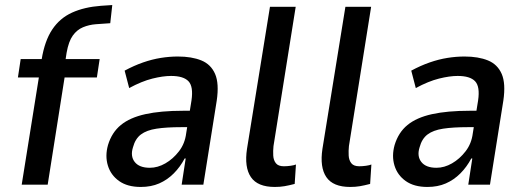

<svg xmlns="http://www.w3.org/2000/svg" viewBox="-20 -732 2076 761"><path d="M66 0 134 -425H51L62 -498H184L138 -459L145 -496Q157 -570 187 -615Q217 -660 265.5 -682Q314 -704 380 -709L425 -712L417 -640L360 -636Q333 -634 309 -624Q285 -614 268.5 -591Q252 -568 244 -523L237 -477L216 -498H375L364 -425H236L169 0Z M538 9Q485 9 452 -14.5Q419 -38 407.5 -76Q396 -114 408 -157Q423 -207 459 -236.5Q495 -266 556 -279.5Q617 -293 706 -293H749L740 -228H698Q640 -228 600.5 -222Q561 -216 538.5 -199Q516 -182 507 -148Q496 -113 514 -90Q532 -67 574 -67Q605 -67 635.5 -84.5Q666 -102 689.5 -132.5Q713 -163 718 -204L739 -334Q747 -389 727 -410Q707 -431 658 -431Q626 -431 584 -420.5Q542 -410 492 -383L474 -452Q511 -472 547 -484.5Q583 -497 617.5 -502.5Q652 -508 685 -508Q740 -508 778 -492.5Q816 -477 832.5 -439Q849 -401 839 -333L786 0H700L716 -104H712Q694 -70 668.5 -44.5Q643 -19 611 -5Q579 9 538 9Z M1069 9Q1001 9 974.5 -30Q948 -69 959 -142L1050 -705H1152L1064 -153Q1062 -134 1063 -115.5Q1064 -97 1073.5 -85Q1083 -73 1105 -73Q1118 -73 1132 -75Q1146 -77 1153 -80L1148 -3Q1125 3 1107.5 6Q1090 9 1069 9Z M1368 9Q1300 9 1273.5 -30Q1247 -69 1258 -142L1349 -705H1451L1363 -153Q1361 -134 1362 -115.5Q1363 -97 1372.5 -85Q1382 -73 1404 -73Q1417 -73 1431 -75Q1445 -77 1452 -80L1447 -3Q1424 3 1406.5 6Q1389 9 1368 9Z M1674 9Q1621 9 1588 -14.5Q1555 -38 1543.5 -76Q1532 -114 1544 -157Q1559 -207 1595 -236.5Q1631 -266 1692 -279.5Q1753 -293 1842 -293H1885L1876 -228H1834Q1776 -228 1736.5 -222Q1697 -216 1674.5 -199Q1652 -182 1643 -148Q1632 -113 1650 -90Q1668 -67 1710 -67Q1741 -67 1771.5 -84.5Q1802 -102 1825.5 -132.5Q1849 -163 1854 -204L1875 -334Q1883 -389 1863 -410Q1843 -431 1794 -431Q1762 -431 1720 -420.5Q1678 -410 1628 -383L1610 -452Q1647 -472 1683 -484.5Q1719 -497 1753.5 -502.5Q1788 -508 1821 -508Q1876 -508 1914 -492.5Q1952 -477 1968.5 -439Q1985 -401 1975 -333L1922 0H1836L1852 -104H1848Q1830 -70 1804.5 -44.5Q1779 -19 1747 -5Q1715 9 1674 9Z"/></svg>

Font: Nunito Sans 7pt Condensed SemiBold
Style: Italic
Weight: 600
Width: 3
Italic angle: -9°
Designer: Vernon Adams
Foundry: Vernon Adams
Version: Version 3.101;gftools[0.9.27]